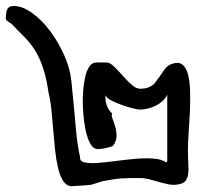

<svg xmlns="http://www.w3.org/2000/svg" viewBox="-125 -644 761 657"><path d="M41.5 -325.2Q36.1 -361.8 29.1 -388.7Q22 -415.5 13.4 -435.5Q4.9 -455.6 -4.9 -471.2Q-14.6 -486.8 -26.1 -500.5Q-37.6 -514.2 -51.5 -527.6Q-65.4 -541 -81.5 -558.6Q-84 -561.5 -87.6 -563.7Q-91.3 -565.9 -95.2 -568.6Q-99.1 -571.3 -102.1 -574.2Q-105 -577.1 -105 -579.6Q-105 -605.5 -98.9 -614.5Q-92.8 -623.5 -78.6 -623.5Q-48.3 -623.5 -15.4 -599.9Q17.6 -576.2 45.7 -538.8Q73.7 -501.5 94.2 -456.3Q114.7 -411.1 119.1 -367.7Q128.4 -277.3 134 -210.9Q139.6 -144.5 148.9 -107.4Q147.5 -92.3 164.1 -88.4Q180.7 -84.5 208.3 -86.4Q235.8 -88.4 270.8 -93Q305.7 -97.7 338.9 -100.6Q372.1 -103.5 400.6 -101.3Q429.2 -99.1 444.3 -87.9L447.3 -92.8V-319.8Q441.4 -307.6 431.4 -298.3Q421.4 -289.1 408.2 -282.5Q395 -275.9 380.9 -272.5Q366.7 -269 354.5 -269Q347.7 -269 330.1 -273.2Q312.5 -277.3 293 -284.4Q273.4 -291.5 256.6 -300Q239.7 -308.6 235.8 -318.4V-309.6Q235.8 -294.9 241.7 -280Q247.6 -265.1 258.8 -255.9Q255.4 -249 260.3 -236.8Q265.1 -224.6 269.5 -209.5Q273.9 -194.3 273.7 -177.5Q273.4 -160.6 260.7 -144Q247.6 -139.6 233.9 -136.7Q220.2 -133.8 210.4 -133.8Q193.8 -133.8 183.6 -153.1Q173.3 -172.4 167.7 -199.5Q162.1 -226.6 160.2 -254.2Q158.2 -281.7 158.2 -298.3Q158.2 -314.5 159.9 -336.9Q161.6 -359.4 166.3 -380.1Q170.9 -400.9 180.2 -415.5Q189.5 -430.2 206.1 -430.2H239.7Q251 -430.2 265.4 -416.3Q279.8 -402.3 294.7 -385.3Q309.6 -368.2 325.2 -354.2Q340.8 -340.3 355 -340.3Q369.1 -340.3 379.6 -343.8Q390.1 -347.2 401.4 -355.5Q412.1 -369.6 419.7 -379.9Q427.2 -390.1 432.6 -398.7Q438 -407.2 443.8 -413.3Q449.7 -419.4 459 -423.8Q484.9 -434.1 498.5 -423.6Q512.2 -413.1 518.6 -388.4Q524.9 -363.8 525.6 -329.3Q526.4 -294.9 524.7 -258.8Q522.9 -222.7 520.5 -189.5Q518.1 -156.2 518.1 -134.3Q518.1 -104 519.5 -81.8Q521 -59.6 518.3 -45.2Q515.6 -30.8 507.6 -22.7Q499.5 -14.6 480 -12.2Q464.8 -10.3 449.2 -13.7Q433.6 -17.1 417.5 -21.7Q401.4 -26.4 385.7 -30.5Q370.1 -34.7 354.5 -34.7Q338.4 -34.7 323.5 -34.7Q308.6 -34.7 293.7 -33.7Q278.8 -32.7 262.2 -30.3Q245.6 -27.8 225.6 -23.9L188.5 -12.2Q187 -11.7 176.8 -10.7Q166.5 -9.8 153.8 -9Q141.1 -8.3 130.9 -7.6Q120.6 -6.8 119.1 -6.8Q101.6 -8.3 90.6 -25.6Q79.6 -43 73.2 -70.8Q66.9 -98.6 63.2 -133.3Q59.6 -168 56.9 -202.6Q54.2 -237.3 50.8 -269.8Q47.4 -302.2 41.5 -325.2Z"/></svg>

Font: AKL 022
Style: Regular
Weight: 400
Designer: AKL
Foundry: AKL
Version: Version 2.053;August 19, 2024;FontCreator 13.0.0.2675 64-bit